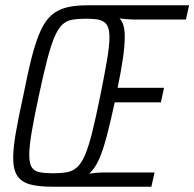

<svg xmlns="http://www.w3.org/2000/svg" viewBox="-20 -708 737 728"><path d="M180 0Q126 0 93.5 -9Q61 -18 45.5 -41.5Q30 -65 30 -109Q30 -147 40 -205Q50 -263 68 -344Q85 -431 100.5 -491.5Q116 -552 133.5 -590.5Q151 -629 174.5 -650Q198 -671 231.5 -679.5Q265 -688 313 -688H697L685 -634H490Q476 -634 459.5 -635.5Q443 -637 433 -638Q444 -627 448.5 -610Q453 -593 453 -569Q453 -534 446 -486Q439 -438 426 -375H602L590 -320H415Q399 -246 385 -192.5Q371 -139 355.5 -104Q340 -69 318 -49Q327 -51 342.5 -52.5Q358 -54 371 -54H566L554 0ZM181 -51Q212 -51 234 -55Q256 -59 272.5 -74Q289 -89 302.5 -120.5Q316 -152 329.5 -206Q343 -260 360 -344Q377 -428 386 -481.5Q395 -535 395 -566Q395 -591 389.5 -605Q384 -619 372.5 -626Q361 -633 344.5 -635Q328 -637 305 -637Q275 -637 253 -633Q231 -629 215.5 -614Q200 -599 186.5 -567.5Q173 -536 159 -482Q145 -428 127 -344Q109 -260 100 -206.5Q91 -153 91 -121Q91 -88 100.5 -73.5Q110 -59 130.5 -55Q151 -51 181 -51Z"/></svg>

Font: Saira Condensed Light
Style: Italic
Weight: 300
Width: 3
Italic angle: -12°
Designer: Hector Gatti with collaboration of the Omnibus-Type team
Foundry: Omnibus-Type
Version: Version 1.101